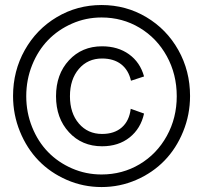

<svg xmlns="http://www.w3.org/2000/svg" viewBox="-20 -734 812 768"><path d="M32.2 -350.1Q32.2 -450.2 79.1 -533.7Q126 -617.2 207.3 -665.5Q288.6 -713.9 386.2 -713.9Q483.9 -713.9 565.2 -665.5Q646.5 -617.2 693.4 -533.7Q740.2 -450.2 740.2 -350.1Q740.2 -275.4 712.6 -207.8Q685.1 -140.1 637.9 -91.6Q590.8 -43 525.1 -14.4Q459.5 14.2 386.2 14.2Q313 14.2 247.3 -14.4Q181.6 -43 134.5 -91.6Q87.4 -140.1 59.8 -207.8Q32.2 -275.4 32.2 -350.1ZM386.2 -36.1Q469.7 -36.1 538.6 -77.1Q607.4 -118.2 647.2 -190.2Q687 -262.2 687 -349.1Q687 -437 647.2 -509.3Q607.4 -581.5 538.6 -622.8Q469.7 -664.1 386.2 -664.1Q323.7 -664.1 268.1 -639.6Q212.4 -615.2 172.1 -573.5Q131.8 -531.7 108.4 -473.4Q85 -415 85 -349.1Q85 -284.2 108.4 -225.8Q131.8 -167.5 172.1 -126Q212.4 -84.5 268.1 -60.3Q323.7 -36.1 386.2 -36.1ZM388.2 -548.8Q451.7 -548.8 496.1 -516.8Q540.5 -484.9 556.2 -428.2L503.9 -411.1Q494.1 -454.1 464.4 -477.1Q434.6 -500 388.2 -500Q331.1 -500 295.4 -458.3Q259.8 -416.5 259.8 -349.1Q259.8 -281.7 295.4 -240Q331.1 -198.2 388.2 -198.2Q437.5 -198.2 467.3 -224.4Q497.1 -250.5 502.9 -298.8L556.2 -279.8Q543 -219.7 498.5 -184.3Q454.1 -148.9 388.2 -148.9Q307.6 -148.9 255.9 -205.1Q204.1 -261.2 204.1 -349.1Q204.1 -437 255.9 -492.9Q307.6 -548.8 388.2 -548.8Z"/></svg>

Font: LT Superior
Style: Regular
Weight: 400
Designer: Daniel Lyons
Foundry: LyonsType
Version: Version 1.000